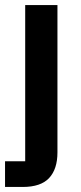

<svg xmlns="http://www.w3.org/2000/svg" viewBox="-26 -542 322 762"><path d="M-6 98H74V-522H202V63Q202 129 169 164.5Q136 200 64 200H-6Z"/></svg>

Font: IBM Plex Sans Thai Looped SemiBold
Style: Regular
Weight: 600
Designer: Mike Abbink, Paul van der Laan, Pieter van Rosmalen, Ben Mitchell, Mark Frömberg
Foundry: Bold Monday
Version: Version 1.1